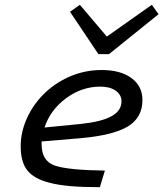

<svg xmlns="http://www.w3.org/2000/svg" viewBox="-20 -771 679 798"><path d="M416 -62 395 7Q324 7 272 2.5Q220 -2 184 -12Q121 -28 93.5 -63Q66 -98 66 -163Q66 -224 93.5 -283Q121 -342 170 -388Q218 -432 277.5 -456Q337 -480 402 -480Q481 -480 526.5 -446.5Q572 -413 572 -355Q572 -282 511.5 -245.5Q451 -209 319 -197L153 -183Q153 -180 153 -177Q153 -174 153 -171Q153 -102 207.5 -83Q262 -64 416 -62ZM485 -350Q485 -377 461 -394Q437 -411 397 -411Q320 -411 254.5 -362.5Q189 -314 165 -241L317 -256Q402 -265 443.5 -288Q485 -311 485 -350ZM389 -546 271 -722 312 -751 424 -619 611 -751 639 -712 433 -546Z"/></svg>

Font: Intel One Mono
Style: Italic
Weight: 400
Italic angle: -16°
Monospace: yes
Designer: Fred Shallcrass
Foundry: Frere-Jones Type LLC
Version: Version 1.400;hotconv 1.1.0;makeotfexe 2.6.0;FJTRelease1.4